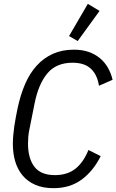

<svg xmlns="http://www.w3.org/2000/svg" viewBox="-20 -969 607 1001"><path d="M259 12Q204 12 164 -5.5Q124 -23 98 -54Q72 -85 59.5 -127Q47 -169 47 -219Q47 -239 49 -262.5Q51 -286 54.5 -310.5Q58 -335 62.5 -358Q67 -381 71 -401Q86 -473 110.5 -530Q135 -587 171.5 -627Q208 -667 256 -688.5Q304 -710 365 -710Q408 -710 441.5 -698.5Q475 -687 500.5 -666Q526 -645 542.5 -616Q559 -587 567 -553L496 -522Q487 -580 453.5 -611Q420 -642 358 -642Q273 -642 226.5 -586Q180 -530 160 -428L134 -298Q129 -275 127.5 -256Q126 -237 126 -221Q126 -143 159.5 -99.5Q193 -56 266 -56Q332 -56 374 -90Q416 -124 441 -187L505 -155Q466 -77 405.5 -32.5Q345 12 259 12ZM385 -755 340 -781 438 -949 499 -912Z"/></svg>

Font: IBM Plex Sans Cond
Style: Italic
Weight: 400
Width: 3
Italic angle: -11°
Designer: Mike Abbink, Paul van der Laan, Pieter van Rosmalen
Foundry: Bold Monday
Version: Version 1.3